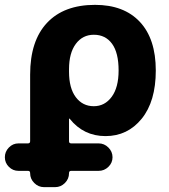

<svg xmlns="http://www.w3.org/2000/svg" viewBox="-68 -550 697 790"><path d="M216 -265V-255Q216 -187 244 -150Q272 -113 318 -113Q363 -113 391.5 -151.5Q420 -190 420 -260Q420 -333 393 -370Q366 -407 318 -407Q272 -407 244 -369.5Q216 -332 216 -265ZM8 153Q-15 153 -31.5 136.5Q-48 120 -48 97Q-48 74 -31.5 57Q-15 40 8 40H47Q56 40 56 31V-243Q56 -382 125.5 -456Q195 -530 323 -530Q442 -530 507.5 -460Q573 -390 573 -260Q573 -133 515 -61.5Q457 10 366 10Q276 10 219 -61Q219 -62 217 -62Q216 -62 216 -61V31Q216 40 225 40H338Q361 40 378 57Q395 74 395 97Q395 120 378 136.5Q361 153 338 153H225Q216 153 216 162V163Q216 186 199 203Q182 220 159 220H113Q90 220 73 203Q56 186 56 163V162Q56 153 47 153Z"/></svg>

Font: Rounded Mplus 1c ExtraBold
Style: Regular
Weight: 800
Version: Version 1.059.20150529